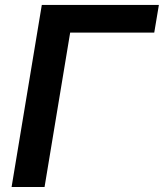

<svg xmlns="http://www.w3.org/2000/svg" viewBox="-20 -747 655 767"><path d="M614.7 -727.3H147L26.3 0H158L260.3 -616.8H596.2Z"/></svg>

Font: Margiela Sans Semi Bold
Style: Italic
Weight: 600
Italic angle: -9.39999°
Designer: Stefan Endress, Andreas Faust
Version: Version 1.100;FEAKit 1.0